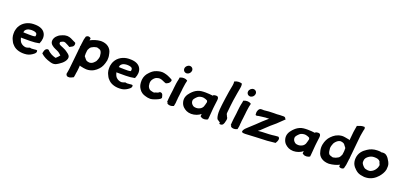

<svg xmlns="http://www.w3.org/2000/svg" viewBox="19 -1856 6407 3077"><g transform="rotate(20 3222.5 -318.0)"><path d="M74 -238C74 -215 76 -188 84 -166C86 -159 89 -153 91 -147L92 -146V-145C105 -117 118 -85 144 -63C148 -60 148 -57 155 -51C201 -7 283 20 384 6C427 0 468 -24 496 -47C502 -52 512 -59 519 -71C529 -90 525 -100 522 -112C512 -114 504 -117 491 -114C476 -111 468 -112 446 -110H444C432 -108 431 -108 416 -110L398 -114C379 -107 352 -96 333 -96C301 -98 270 -112 254 -128H253L252 -129C230 -146 218 -178 209 -211C208 -213 208 -214 207 -217C211 -216 217 -216 224 -216H365C421 -216 472 -222 519 -232L522 -240C546 -292 553 -357 526 -406C496 -462 434 -487 358 -489H321C228 -486 141 -437 102 -359L101 -358L100 -357C97 -349 93 -342 90 -332L85 -317C77 -292 72 -263 74 -238ZM214 -309C215 -316 218 -325 220 -330V-333C220 -334 220 -335 222 -339C237 -365 264 -382 303 -386C307 -387 314 -387 323 -388H327C367 -388 398 -381 412 -367C424 -355 425 -330 417 -313C401 -309 386 -306 367 -306H299C291 -306 286 -306 279 -307H257C244 -307 233 -308 219 -309Z M616 -97 620 -92C662 -53 717 -26 779 -9V-8H780C798 -4 823 4 850 0C877 -3 904 -20 922 -32C952 -51 983 -75 1005 -104C1016 -120 1026 -134 1031 -155V-158C1041 -199 1013 -224 988 -241C974 -253 955 -264 940 -274L939 -275H938C923 -283 910 -289 896 -295C854 -314 816 -320 821 -354V-355C821 -367 830 -372 850 -380L852 -381H853C861 -385 870 -389 882 -389C898 -389 906 -383 923 -375C942 -364 967 -355 988 -340C1004 -347 1015 -354 1028 -362C1057 -376 1067 -413 1052 -437C1040 -441 1032 -447 1016 -454C982 -470 952 -492 899 -495H898C870 -495 844 -489 823 -480C796 -469 770 -460 746 -437C713 -411 695 -374 694 -341C692 -311 707 -287 728 -270C762 -238 820 -224 851 -204L850 -203H851C868 -194 883 -175 899 -163C899 -161 890 -150 883 -144V-143C874 -132 866 -124 855 -114C844 -104 842 -100 834 -102C823 -104 810 -110 796 -114C773 -123 750 -134 724 -154C711 -164 701 -174 692 -184L687 -185C654 -193 636 -167 628 -147C622 -131 619 -114 617 -103Z M1152 -436C1152 -434 1153 -432 1152 -427L1151 -424C1146 -414 1145 -405 1147 -395V-391C1147 -386 1147 -381 1146 -374L1142 -350C1142 -346 1142 -339 1141 -332C1138 -294 1134 -253 1129 -214V-213C1129 -205 1127 -195 1126 -185C1119 -130 1116 -75 1109 -22L1104 15C1101 37 1096 56 1093 78V83C1098 91 1102 114 1130 118H1131C1171 123 1200 99 1222 90L1223 81C1227 59 1231 40 1233 15C1234 4 1236 -7 1239 -19V-20C1244 -54 1246 -87 1248 -120C1250 -118 1254 -116 1257 -114L1258 -113C1277 -108 1296 -104 1318 -101C1333 -99 1350 -98 1363 -96H1365C1374 -96 1382 -97 1386 -97H1394C1469 -106 1517 -139 1559 -184C1598 -224 1619 -279 1632 -343L1633 -344C1634 -349 1633 -352 1633 -352C1634 -360 1633 -367 1634 -371V-372C1637 -406 1631 -437 1624 -463C1608 -547 1540 -603 1433 -603H1432C1362 -598 1308 -578 1257 -552H1256L1254 -551C1256 -556 1258 -564 1259 -570L1261 -583C1250 -606 1207 -614 1183 -589L1179 -586C1177 -579 1175 -567 1173 -563V-562C1171 -553 1166 -542 1164 -528ZM1274 -374V-377C1276 -381 1277 -387 1277 -389V-394C1285 -407 1289 -419 1294 -427C1307 -451 1329 -460 1359 -474C1370 -478 1384 -481 1398 -484H1403L1407 -485H1411C1439 -479 1467 -470 1478 -453C1492 -432 1498 -402 1500 -368C1499 -364 1499 -361 1499 -355L1498 -348C1497 -344 1493 -323 1491 -319V-318L1490 -317C1479 -289 1475 -275 1459 -261C1438 -236 1412 -216 1377 -215C1371 -215 1364 -217 1352 -218C1341 -220 1332 -224 1321 -229C1317 -231 1314 -236 1308 -241C1300 -252 1290 -262 1283 -271C1281 -274 1280 -279 1271 -285C1271 -299 1270 -317 1270 -333C1271 -341 1273 -351 1273 -360C1273 -363 1274 -366 1274 -374Z M1702 -238C1702 -215 1704 -188 1712 -166C1714 -159 1717 -153 1719 -147L1720 -146V-145C1733 -117 1746 -85 1772 -63C1776 -60 1776 -57 1783 -51C1829 -7 1911 20 2012 6C2055 0 2096 -24 2124 -47C2130 -52 2140 -59 2147 -71C2157 -90 2153 -100 2150 -112C2140 -114 2132 -117 2119 -114C2104 -111 2096 -112 2074 -110H2072C2060 -108 2059 -108 2044 -110L2026 -114C2007 -107 1980 -96 1961 -96C1929 -98 1898 -112 1882 -128H1881L1880 -129C1858 -146 1846 -178 1837 -211C1836 -213 1836 -214 1835 -217C1839 -216 1845 -216 1852 -216H1993C2049 -216 2100 -222 2147 -232L2150 -240C2174 -292 2181 -357 2154 -406C2124 -462 2062 -487 1986 -489H1949C1856 -486 1769 -437 1730 -359L1729 -358L1728 -357C1725 -349 1721 -342 1718 -332L1713 -317C1705 -292 1700 -263 1702 -238ZM1842 -309C1843 -316 1846 -325 1848 -330V-333C1848 -334 1848 -335 1850 -339C1865 -365 1892 -382 1931 -386C1935 -387 1942 -387 1951 -388H1955C1995 -388 2026 -381 2040 -367C2052 -355 2053 -330 2045 -313C2029 -309 2014 -306 1995 -306H1927C1919 -306 1914 -306 1907 -307H1885C1872 -307 1861 -308 1847 -309Z M2259 -235C2257 -176 2265 -134 2293 -94C2317 -56 2356 -26 2412 -14C2432 -8 2454 -3 2482 -3H2497C2519 -5 2538 -12 2556 -18C2577 -26 2596 -32 2613 -41H2614C2632 -51 2652 -60 2660 -78L2662 -83C2655 -103 2655 -158 2609 -158H2594L2593 -150C2580 -141 2555 -131 2528 -125C2523 -121 2517 -118 2516 -118H2507C2503 -118 2496 -119 2491 -120C2467 -124 2441 -131 2429 -143C2408 -163 2396 -187 2396 -221V-222L2394 -231C2395 -237 2395 -247 2395 -250L2396 -259C2399 -272 2404 -288 2411 -298C2422 -314 2437 -332 2450 -340H2451V-341C2459 -347 2473 -351 2487 -356C2547 -376 2596 -330 2641 -322C2649 -326 2656 -329 2663 -332C2689 -341 2717 -376 2710 -404C2703 -410 2699 -414 2686 -420C2671 -427 2652 -438 2627 -448C2609 -455 2583 -463 2561 -467C2521 -476 2476 -469 2433 -454C2384 -439 2350 -409 2320 -375C2291 -346 2268 -304 2261 -255Z M2796 -371C2793 -351 2790 -314 2787 -295C2786 -288 2785 -282 2785 -273C2784 -268 2783 -261 2783 -253L2772 -170C2771 -162 2769 -154 2769 -144C2767 -130 2766 -104 2764 -91V-90C2764 -80 2763 -66 2762 -57L2761 -50L2774 -40C2774 -39 2775 -36 2775 -33L2774 -25C2788 -17 2805 -10 2827 -10C2851 -10 2869 -17 2886 -25L2889 -41C2890 -51 2893 -60 2895 -72L2897 -87C2899 -99 2898 -110 2899 -122L2902 -145V-146C2902 -155 2902 -162 2903 -168L2910 -221C2912 -236 2913 -254 2915 -267L2918 -289C2919 -314 2925 -354 2929 -382C2931 -396 2934 -413 2936 -427C2938 -437 2944 -456 2946 -471L2947 -479L2940 -484C2914 -503 2861 -505 2825 -488L2816 -484L2814 -466C2814 -463 2812 -457 2811 -448C2805 -426 2800 -397 2796 -371ZM2838 -652C2833 -617 2858 -587 2893 -586H2902C2935 -590 2962 -619 2966 -651C2971 -686 2945 -716 2910 -716C2875 -716 2843 -687 2838 -652Z M3002 -140C3010 -107 3023 -80 3047 -57C3083 -25 3119 -2 3187 0C3248 0 3311 -24 3348 -57C3348 -48 3347 -38 3345 -25L3344 -16L3364 -3C3396 17 3446 8 3473 -10L3477 -43C3478 -55 3479 -66 3480 -78L3482 -101C3484 -115 3484 -132 3486 -152C3490 -195 3490 -212 3496 -255C3501 -292 3505 -317 3508 -352C3510 -367 3509 -384 3501 -397C3487 -421 3449 -411 3433 -408L3421 -405L3419 -393H3418C3382 -399 3325 -401 3289 -402C3242 -402 3194 -399 3156 -381C3116 -363 3091 -342 3058 -307C3016 -261 2987 -208 3002 -140ZM3136 -214 3137 -221C3143 -234 3150 -247 3165 -262C3198 -297 3210 -306 3261 -313C3271 -313 3285 -313 3288 -312H3290C3308 -309 3341 -298 3353 -290C3358 -286 3361 -279 3363 -263C3358 -238 3348 -204 3340 -181C3335 -169 3319 -149 3309 -143C3291 -131 3263 -118 3235 -118H3227C3189 -120 3181 -125 3159 -146C3144 -161 3132 -185 3136 -214Z M3658 -723 3660 -722C3662 -699 3663 -683 3658 -657C3644 -585 3630 -508 3620 -431L3607 -335C3606 -317 3603 -301 3601 -284V-283C3599 -261 3598 -241 3595 -221V-220C3591 -159 3595 -106 3615 -63L3616 -64C3621 -57 3668 -29 3668 -29V-21L3666 -9C3669 -1 3688 -1 3699 -2C3712 -5 3726 -13 3732 -26C3740 -40 3746 -54 3749 -75C3754 -91 3757 -107 3757 -118V-120C3756 -135 3754 -144 3744 -154C3736 -181 3721 -187 3725 -215V-216C3729 -258 3733 -299 3738 -341L3749 -431C3753 -461 3758 -487 3763 -518L3771 -567C3776 -598 3783 -633 3788 -662C3794 -693 3791 -716 3788 -737L3786 -734C3750 -750 3698 -743 3668 -728Z M3881 -371C3878 -351 3875 -314 3872 -295C3871 -288 3870 -282 3870 -273C3869 -268 3868 -261 3868 -253L3857 -170C3856 -162 3854 -154 3854 -144C3852 -130 3851 -104 3849 -91V-90C3849 -80 3848 -66 3847 -57L3846 -50L3859 -40C3859 -39 3860 -36 3860 -33L3859 -25C3873 -17 3890 -10 3912 -10C3936 -10 3954 -17 3971 -25L3974 -41C3975 -51 3978 -60 3980 -72L3982 -87C3984 -99 3983 -110 3984 -122L3987 -145V-146C3987 -155 3987 -162 3988 -168L3995 -221C3997 -236 3998 -254 4000 -267L4003 -289C4004 -314 4010 -354 4014 -382C4016 -396 4019 -413 4021 -427C4023 -437 4029 -456 4031 -471L4032 -479L4025 -484C3999 -503 3946 -505 3910 -488L3901 -484L3899 -466C3899 -463 3897 -457 3896 -448C3890 -426 3885 -397 3881 -371ZM3923 -652C3918 -617 3943 -587 3978 -586H3987C4020 -590 4047 -619 4051 -651C4056 -686 4030 -716 3995 -716C3960 -716 3928 -687 3923 -652Z M4053 -13V-5C4071 4 4088 6 4113 5C4231 -4 4359 -5 4481 -12C4531 -16 4574 -20 4620 -26C4632 -44 4646 -72 4648 -96C4650 -121 4638 -127 4627 -135H4623C4606 -135 4589 -133 4572 -131C4507 -121 4435 -119 4362 -117L4332 -115C4316 -113 4301 -112 4286 -110C4297 -118 4307 -126 4319 -135C4334 -148 4349 -163 4364 -178C4389 -203 4418 -229 4446 -255C4471 -278 4499 -299 4526 -323C4563 -358 4595 -389 4631 -424L4643 -435L4631 -447C4628 -459 4616 -470 4596 -470C4581 -470 4567 -470 4551 -469H4537C4517 -467 4501 -466 4481 -465H4432C4374 -465 4318 -461 4265 -454C4263 -454 4258 -456 4251 -455H4219C4192 -455 4178 -430 4172 -416C4159 -391 4162 -356 4165 -338L4171 -335C4186 -328 4204 -335 4213 -338C4228 -341 4246 -343 4266 -345H4267C4306 -351 4347 -355 4392 -355C4391 -355 4389 -353 4387 -352L4384 -350C4326 -302 4273 -250 4219 -198C4186 -167 4154 -139 4120 -107C4103 -89 4053 -55 4053 -13Z M4743 -140C4751 -107 4764 -80 4788 -57C4824 -25 4860 -2 4928 0C4989 0 5052 -24 5089 -57C5089 -48 5088 -38 5086 -25L5085 -16L5105 -3C5137 17 5187 8 5214 -10L5218 -43C5219 -55 5220 -66 5221 -78L5223 -101C5225 -115 5225 -132 5227 -152C5231 -195 5231 -212 5237 -255C5242 -292 5246 -317 5249 -352C5251 -367 5250 -384 5242 -397C5228 -421 5190 -411 5174 -408L5162 -405L5160 -393H5159C5123 -399 5066 -401 5030 -402C4983 -402 4935 -399 4897 -381C4857 -363 4832 -342 4799 -307C4757 -261 4728 -208 4743 -140ZM4877 -214 4878 -221C4884 -234 4891 -247 4906 -262C4939 -297 4951 -306 5002 -313C5012 -313 5026 -313 5029 -312H5031C5049 -309 5082 -298 5094 -290C5099 -286 5102 -279 5104 -263C5099 -238 5089 -204 5081 -181C5076 -169 5060 -149 5050 -143C5032 -131 5004 -118 4976 -118H4968C4930 -120 4922 -125 4900 -146C4885 -161 4873 -185 4877 -214Z M5331 -232C5330 -215 5330 -196 5332 -180L5336 -157V-156C5338 -149 5340 -144 5341 -138C5356 -57 5429 -4 5535 -4H5536C5606 -10 5661 -26 5712 -52C5711 -48 5709 -40 5708 -35L5706 -23L5709 -19C5722 0 5763 3 5784 -17L5788 -20C5791 -28 5792 -37 5794 -45C5796 -54 5801 -66 5803 -80L5814 -165C5813 -168 5814 -171 5815 -177V-180C5819 -189 5821 -197 5819 -208L5820 -212C5820 -218 5821 -226 5822 -233V-235C5822 -240 5822 -244 5823 -251L5826 -274C5830 -315 5833 -357 5838 -397C5839 -406 5840 -415 5841 -427C5849 -483 5850 -539 5858 -595C5861 -608 5863 -624 5865 -637C5868 -656 5872 -672 5875 -693C5878 -705 5891 -733 5875 -751L5871 -755H5865C5821 -758 5787 -740 5761 -731L5750 -728L5749 -718C5745 -696 5741 -676 5738 -653C5736 -640 5735 -626 5732 -614V-613C5726 -565 5722 -518 5718 -471C5717 -471 5709 -477 5706 -479C5685 -484 5663 -488 5640 -491L5620 -494C5612 -495 5605 -495 5599 -496H5597C5591 -496 5582 -496 5575 -495C5501 -486 5454 -454 5410 -409C5372 -371 5347 -320 5335 -260ZM5469 -259 5470 -266C5471 -270 5475 -295 5478 -298L5479 -300C5485 -324 5494 -343 5508 -358C5531 -384 5556 -405 5591 -408C5599 -406 5607 -404 5617 -404C5628 -401 5637 -398 5648 -392C5652 -390 5655 -386 5661 -380C5668 -368 5679 -357 5686 -347C5688 -344 5691 -337 5698 -332C5699 -315 5698 -297 5698 -280C5697 -272 5695 -262 5695 -252L5690 -215C5683 -202 5677 -189 5672 -180C5660 -157 5638 -146 5608 -133C5596 -129 5583 -126 5569 -123H5564L5560 -122H5556C5528 -129 5497 -138 5488 -154C5475 -176 5470 -208 5468 -245C5468 -248 5469 -252 5469 -259Z M5952 -351C5898 -283 5896 -185 5928 -125C5935 -117 5939 -106 5945 -99V-98C5967 -73 5994 -45 6028 -26C6058 -11 6093 -3 6130 0H6131C6135 0 6136 0 6138 1H6152C6161 1 6168 0 6174 0H6175C6255 -5 6319 -48 6364 -99C6396 -137 6426 -181 6436 -233V-234C6438 -251 6439 -266 6439 -285C6439 -347 6407 -378 6387 -414C6375 -428 6365 -441 6349 -452C6325 -469 6294 -471 6266 -464C6255 -468 6240 -471 6222 -471H6192C6131 -470 6077 -452 6032 -421C6002 -401 5974 -380 5952 -351ZM6040 -231 6041 -233C6040 -279 6066 -304 6100 -327C6122 -341 6148 -351 6178 -352H6189C6198 -352 6205 -351 6217 -351C6258 -348 6291 -326 6292 -297L6293 -294C6301 -279 6307 -271 6307 -253C6305 -241 6301 -227 6297 -217C6282 -183 6259 -155 6233 -139C6215 -128 6199 -119 6178 -119H6153C6125 -122 6105 -128 6090 -141C6076 -153 6068 -162 6057 -176V-177C6046 -190 6037 -209 6040 -231Z"/></g></svg>

Font: Hussar Pisanka
Style: BdKur
Weight: 700
Designer: Robert Jablonski
Foundry: Cannot Into Space Fonts
Version: Version 1.070